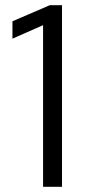

<svg xmlns="http://www.w3.org/2000/svg" viewBox="-20 -720 329 740"><path d="M146 0V-623L28 -571V-638L172 -700H219V0Z"/></svg>

Font: Red Hat Display
Style: Regular
Weight: 300
Designer: Pentagram, MCKL
Foundry: Pentagram, MCKL
Version: Version 1.023